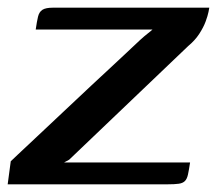

<svg xmlns="http://www.w3.org/2000/svg" viewBox="-29 -480 565 500"><path d="M138 -57H466Q463 -37 460.5 -25.5Q458 -14 452.5 -8.5Q447 -3 436.5 -1.5Q426 0 407 0H-9L-1 -60Q0 -61 18 -78Q36 -95 66.5 -123.5Q97 -152 133.5 -186.5Q170 -221 208 -256.5Q246 -292 279.5 -323Q313 -354 336 -376Q347 -386 356 -393Q365 -400 368 -403H64Q67 -424 70 -436.5Q73 -449 81.5 -454.5Q90 -460 109 -460H516Q516 -459 514 -449Q512 -439 506.5 -424Q501 -409 490 -392Q479 -375 461 -360L151 -64Z"/></svg>

Font: Genos Thin Medium
Style: Italic
Weight: 500
Italic angle: -8°
Version: Version 1.010